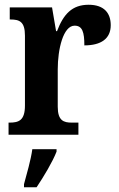

<svg xmlns="http://www.w3.org/2000/svg" viewBox="-20 -567 500 808"><path d="M16 0H310V-51H282C248 -51 223 -59 223 -118V-275C223 -360 246 -459 294 -459C327 -459 335 -431 335 -376C405 -376 446 -404 446 -461C446 -512 418 -547 353 -547C283 -547 247 -507 220 -436H216L199 -536H21V-485H24C62 -485 85 -476 85 -417V-123C85 -60 59 -51 20 -51H16ZM81 208V221H134C163 178 202 113 218 71V61H116C110 106 92 167 81 208Z"/></svg>

Font: Noto Serif Myanmar Condensed
Style: Bold
Weight: 700
Width: 3
Designer: Ben Mitchell and the Monotype Design Team
Foundry: Monotype Imaging Inc.
Version: Version 2.106